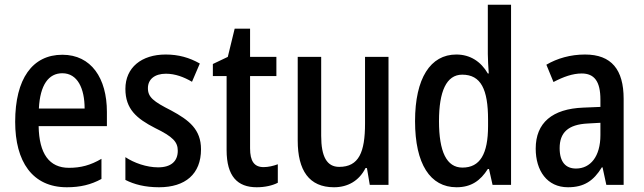

<svg xmlns="http://www.w3.org/2000/svg" viewBox="-20 -780 2717 810"><path d="M243 -549C117 -549 44 -448 44 -266C44 -99 116 10 262 10C319 10 364 -1 408 -25V-110C362 -83 321 -72 271 -72C188 -72 145 -131 143 -248H431V-308C431 -450 365 -549 243 -549ZM243 -471C307 -471 337 -407 337 -322H144C149 -422 185 -471 243 -471Z M828 -150C828 -234 778 -273 702 -314C627 -352 604 -370 604 -408C604 -445 632 -469 680 -469C719 -469 756 -455 790 -435L823 -512C779 -537 733 -550 679 -550C577 -550 509 -495 509 -405C509 -320 556 -280 634 -240C710 -203 730 -181 730 -144C730 -100 702 -74 647 -74C598 -74 545 -93 509 -117V-21C546 -2 592 10 651 10C762 10 828 -46 828 -150Z M1092 -75C1052 -75 1035 -101 1035 -154V-459H1146V-540H1035V-659H970L941 -540L878 -510V-459H936V-147C936 -36 982 10 1063 10C1097 10 1129 3 1152 -9V-87C1133 -80 1112 -75 1092 -75Z M1619 -540H1520V-259C1520 -138 1494 -76 1411 -76C1359 -76 1335 -119 1335 -207V-540H1236V-187C1236 -61 1284 10 1389 10C1447 10 1495 -17 1522 -71H1528L1540 0H1619Z M1906 10C1968 10 2007 -18 2038 -67H2043L2058 0H2136V-760H2038V-552C2038 -530 2040 -499 2042 -470H2038C2009 -520 1964 -550 1905 -550C1796 -550 1731 -450 1731 -269C1731 -88 1795 10 1906 10ZM1931 -73C1864 -73 1832 -140 1832 -269C1832 -394 1863 -465 1930 -465C2009 -465 2039 -403 2039 -275V-249C2039 -130 2005 -73 1931 -73Z M2448 -550C2387 -550 2331 -534 2285 -507L2315 -434C2357 -456 2396 -470 2434 -470C2487 -470 2513 -437 2513 -360V-329L2441 -326C2310 -321 2240 -262 2240 -153C2240 -60 2288 10 2376 10C2444 10 2484 -17 2519 -74H2522L2538 0H2611V-363C2611 -486 2560 -550 2448 -550ZM2460 -259 2513 -262V-210C2513 -120 2471 -69 2410 -69C2367 -69 2341 -96 2341 -155C2341 -220 2376 -255 2460 -259Z"/></svg>

Font: Noto Sans Thai Cond Med
Style: Regular
Weight: 500
Width: 3
Designer: Monotype Design Team
Foundry: Monotype Imaging Inc.
Version: Version 2.002